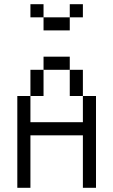

<svg xmlns="http://www.w3.org/2000/svg" viewBox="-20 -895 540 915"><path d="M375 -812.5V-875H312.5V-812.5H187.5V-750H312.5V-812.5ZM62.5 -437.5V0H125Q125 0 125 -250H375Q375 -250 375 0H437.5V-437.5H375Q375 -437.5 375 -312.5H125Q125 -312.5 125 -437.5ZM125 -437.5H187.5Q187.5 -437.5 187.5 -562.5H125Q125 -562.5 125 -437.5ZM375 -437.5Q375 -437.5 375 -562.5H312.5Q312.5 -562.5 312.5 -437.5ZM187.5 -562.5H312.5V-625H187.5ZM187.5 -812.5V-875H125V-812.5Z"/></svg>

Font: Unifont
Style: Regular
Weight: 500
Version: Version 15.1.04